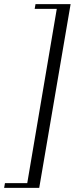

<svg xmlns="http://www.w3.org/2000/svg" viewBox="-80 -760 365 930"><path d="M-60 150 -56 127H52L195 -717H88L92 -740H262L110 150Z"/></svg>

Font: Spectral SemiBold
Style: Italic
Weight: 600
Italic angle: -10°
Designer: Jean-Baptiste Levee
Foundry: Production Type
Version: Version 2.001